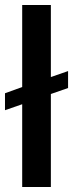

<svg xmlns="http://www.w3.org/2000/svg" viewBox="-20 -750 293 770"><path d="M69 0V-332L0 -308V-376L69 -401V-730H184V-441L253 -465V-397L184 -373V0Z"/></svg>

Font: MuseoModerno Medium
Style: Regular
Weight: 500
Designer: Pablo Cosgaya, Héctor Gatti, Marcela Romero, and the Authors of The MuseoModerno Project.
Foundry: Omnibus-Type Team
Version: Version 1.001